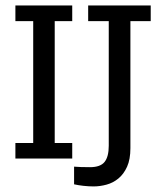

<svg xmlns="http://www.w3.org/2000/svg" viewBox="-20 -583 596 706"><path d="M36.6 -57.1H102.1V-505.4H36.6V-563H245.6V-505.4H181.2V-57.1H245.6V0H36.6ZM252.4 29.8Q263.7 30.8 277.6 31.2Q291.5 31.7 311 31.7Q349.1 31.7 364.5 12.5Q379.9 -6.8 379.9 -46.9V-505.4H304.2V-563H534.2V-505.4H459.5V-38.1Q459.5 2.9 447.3 30Q435.1 57.1 415.5 73.2Q396 89.4 371.8 95.9Q347.7 102.5 324.2 102.5Q306.2 102.5 286.6 100.3Q267.1 98.1 252.4 94.7Z"/></svg>

Font: Rokkitt
Style: Regular
Weight: 400
Version: Version 1.2; ttfautohint (v1.5) -l 7 -r 28 -G 50 -x 13 -D la